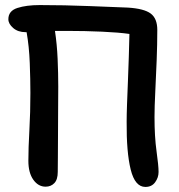

<svg xmlns="http://www.w3.org/2000/svg" viewBox="-20 -726 708 758"><path d="M160 11Q131 11 111.5 -16.5Q92 -44 92 -91Q92 -141 96 -212Q100 -283 100 -359Q100 -411 97.5 -477Q95 -543 85 -599Q83 -599 81 -599Q51 -599 32 -615.5Q13 -632 13 -650Q13 -683 48.5 -694.5Q84 -706 137 -706Q184 -706 234.5 -705Q285 -704 333.5 -702Q382 -700 421.5 -698.5Q461 -697 485 -696Q549 -692 575 -672.5Q601 -653 601 -608Q601 -552 598.5 -487.5Q596 -423 593 -363.5Q590 -304 590 -264Q590 -186 598 -129Q606 -72 606 -47Q606 -25 592.5 -6.5Q579 12 554 12Q513 12 496 -56.5Q479 -125 480 -245Q480 -273 481.5 -314.5Q483 -356 485 -404Q487 -452 488.5 -501Q490 -550 491 -592Q449 -598 382.5 -601Q316 -604 243 -604Q231 -604 220 -604Q209 -604 197 -604Q205 -551 207.5 -493.5Q210 -436 210 -385Q210 -348 209.5 -296.5Q209 -245 209 -194Q209 -143 208.5 -103Q208 -63 208 -47Q208 -17 194.5 -3Q181 11 160 11Z"/></svg>

Font: Shantell Sans Normal
Style: Regular
Weight: 500
Designer: Stephen Nixon, Anya Danilova, Shantell Martin
Foundry: Arrow Type
Version: Version 1.009;[a7da0bfa3]